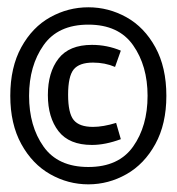

<svg xmlns="http://www.w3.org/2000/svg" viewBox="-20 -509 478 519"><path d="M429.7 -250Q429.7 -173.8 399.9 -119.6Q370.1 -65.4 321.8 -38.1Q273.4 -10.7 218.8 -10.7Q164.1 -10.7 115.7 -38.1Q67.4 -65.4 37.6 -119.6Q7.8 -173.8 7.8 -250Q7.8 -327.1 37.6 -381.3Q67.4 -435.5 115.7 -462.4Q164.1 -489.3 218.8 -489.3Q273.4 -489.3 321.8 -462.4Q370.1 -435.5 399.9 -381.3Q429.7 -327.1 429.7 -250ZM378.9 -250Q378.9 -331.1 339.8 -386.7Q300.8 -442.4 218.8 -442.4Q136.7 -442.4 97.7 -386.7Q58.6 -331.1 58.6 -250Q58.6 -168 97.7 -112.8Q136.7 -57.6 218.8 -57.6Q300.8 -57.6 339.8 -112.8Q378.9 -168 378.9 -250ZM231.4 -339.8Q194.3 -339.8 179.2 -321.3Q164.1 -302.7 164.1 -252.9Q164.1 -203.1 179.2 -184.6Q194.3 -166 231.4 -166Q258.8 -166 293.9 -176.8L306.6 -132.8Q264.6 -117.2 228.5 -117.2Q167 -117.2 138.2 -154.3Q109.4 -191.4 109.4 -252Q109.4 -313.5 138.2 -350.6Q167 -387.7 228.5 -387.7Q269.5 -387.7 306.6 -372.1L291 -328.1Q263.7 -339.8 231.4 -339.8Z"/></svg>

Font: Sudo Light
Style: Regular
Weight: 300
Monospace: yes
Designer: Jens Kutilek
Foundry: Jens Kutilek
Version: Version 0.040